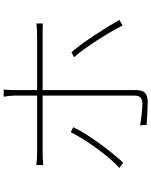

<svg xmlns="http://www.w3.org/2000/svg" viewBox="90 -897 820 1040"><g transform="rotate(-90 500.0 -377.0)"><path d="M535 -767H496C499 -755 502 -729 502 -712V-586H199C167 -586 152 -587 126 -590V-553C151 -555 169 -556 200 -556H502V-57C502 -30 489 -16 461 -16C433 -16 386 -20 341 -28L343 7C374 10 434 13 465 13C515 13 532 -5 532 -52V-556H829C850 -556 871 -556 893 -555V-590C870 -587 847 -586 828 -586H532V-712C532 -730 533 -753 535 -767ZM737 -400 710 -386C767 -322 846 -194 882 -123L912 -140C872 -212 793 -336 737 -400ZM331 -390 304 -404C267 -327 176 -199 110 -140L139 -120C198 -183 292 -307 331 -390Z"/></g></svg>

Font: Source Han Sans JP ExtraLight
Style: Regular
Weight: 250
Designer: Ryoko NISHIZUKA 西塚涼子 (kana, bopomofo & ideographs); Paul D. Hunt (Latin, Greek & Cyrillic); Sandoll Communications 산돌커뮤니
Foundry: Adobe
Version: Version 2.001;hotconv 1.0.107;makeotfexe 2.5.65593